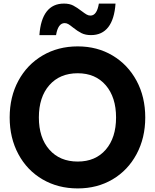

<svg xmlns="http://www.w3.org/2000/svg" viewBox="-20 -1038 865 1072"><path d="M34 -382Q34 -497 82.5 -587Q131 -677 217.5 -728Q304 -779 414 -779Q523 -779 608.5 -728Q694 -677 742.5 -587Q791 -497 791 -382Q791 -268 742.5 -177.5Q694 -87 608.5 -36.5Q523 14 414 14Q304 14 217.5 -36.5Q131 -87 82.5 -177.5Q34 -268 34 -382ZM414 -136Q513 -136 570.5 -202.5Q628 -269 628 -382Q628 -495 570.5 -562Q513 -629 414 -629Q314 -629 255.5 -562.5Q197 -496 197 -382Q197 -269 255.5 -202.5Q314 -136 414 -136ZM337 -1018Q368 -1018 389 -1007Q410 -996 436 -976Q453 -963 463.5 -957Q474 -951 485 -951Q521 -951 532 -1018H625Q619 -931 584.5 -886.5Q550 -842 488 -842Q457 -842 435 -853Q413 -864 388 -884Q372 -897 362 -903Q352 -909 341 -909Q304 -909 293 -842H200Q206 -929 240.5 -973.5Q275 -1018 337 -1018Z"/></svg>

Font: Application
Style: Bold
Weight: 700
Designer: Wei Huang
Foundry: Wei Huang
Version: Version 0.012